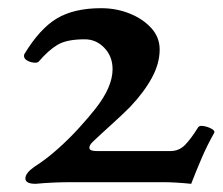

<svg xmlns="http://www.w3.org/2000/svg" viewBox="-20 -445 544 469"><path d="M67 4Q42 4 42 -9Q42 -22 63 -37Q93 -56 121.5 -81.5Q150 -107 173.5 -133Q197 -159 212 -178Q255 -232 255 -276Q255 -307 235 -328Q215 -349 187 -349Q143 -349 120.5 -335.5Q98 -322 75 -295Q72 -291 62.5 -292Q53 -293 45 -298Q37 -303 39 -312Q77 -375 119 -400Q161 -425 227 -425Q264 -425 296.5 -412Q329 -399 349.5 -376.5Q370 -354 370 -324Q370 -290 351 -255Q332 -220 298 -184Q277 -163 252 -140.5Q227 -118 206 -98Q197 -89 198.5 -82.5Q200 -76 217 -76H396Q417 -76 431.5 -90.5Q446 -105 464 -134Q467 -139 478 -137Q489 -135 497.5 -130Q506 -125 503 -120Q486 -90 472.5 -58.5Q459 -27 447 4Q427 2 410 1Q393 0 378 0H155Q132 0 110 1Q88 2 67 4Z"/></svg>

Font: Junicode SmExp
Style: Bold
Weight: 700
Width: 6
Designer: Peter S. Baker
Version: Version 2.205; ttfautohint (v1.8.4)